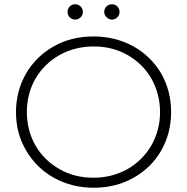

<svg xmlns="http://www.w3.org/2000/svg" viewBox="-20 -876 878 901"><path d="M103 -169C166 -61 282 5 419 5C488 5 550 -10 605 -41C716 -102 783 -215 783 -350C783 -417 767 -478 736 -532C672 -640 556 -705 419 -705C350 -705 288 -690 233 -659C122 -597 55 -483 55 -350C55 -283 71 -223 103 -169ZM147 -508C202 -601 302 -658 419 -658C478 -658 531 -645 578 -618C673 -565 731 -466 731 -350C731 -292 717 -240 690 -193C635 -99 536 -42 419 -42C360 -42 307 -55 260 -82C164 -135 106 -234 106 -350C106 -408 120 -461 147 -508ZM480 -795C487 -788 496 -784 505 -784C525 -784 541 -800 541 -820C541 -841 525 -856 505 -856C485 -856 469 -840 469 -820C469 -810 473 -802 480 -795ZM297 -820C297 -800 313 -784 333 -784C352 -784 369 -800 369 -820C369 -840 353 -856 333 -856C313 -856 297 -841 297 -820Z"/></svg>

Font: Montserrat Light
Style: Regular
Weight: 300
Designer: Julieta Ulanovsky
Foundry: Julieta Ulanovsky
Version: Version 7.200